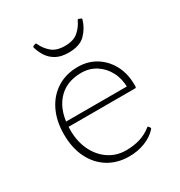

<svg xmlns="http://www.w3.org/2000/svg" viewBox="-165 -804 866 925"><g transform="rotate(-30 267.5 -342.0)"><path d="M288 6Q222 6 172 -25Q122 -56 94.5 -112Q67 -168 67 -243Q67 -318 94.5 -374Q122 -430 171.5 -461Q221 -492 287 -492Q343 -492 387 -464.5Q431 -437 456 -389.5Q481 -342 481 -280Q481 -277 481 -274.5Q481 -272 481 -270Q480 -264 474 -264H89V-292H458L443 -273Q444 -275 444.5 -278Q445 -281 445 -284Q445 -334 424.5 -373.5Q404 -413 368 -436Q332 -459 287 -459Q201 -459 152.5 -402.5Q104 -346 104 -245Q104 -182 128 -132.5Q152 -83 194 -55Q236 -27 289 -27Q376 -27 431 -72Q436 -76 439 -71L444 -64Q447 -59 443 -55Q417 -26 376 -10Q335 6 288 6ZM285 -573Q244 -573 217 -587.5Q190 -602 174 -626Q158 -650 150 -678Q148 -684 154 -686L164 -690Q170 -692 172 -686Q186 -655 212 -632.5Q238 -610 285 -610Q333 -610 359 -632.5Q385 -655 399 -686Q401 -692 407 -690L417 -686Q423 -684 421 -678Q409 -636 378 -604.5Q347 -573 285 -573Z"/></g></svg>

Font: Hahmlet Thin
Style: Regular
Weight: 250
Version: Version 1.002